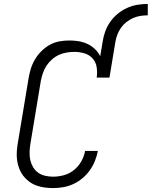

<svg xmlns="http://www.w3.org/2000/svg" viewBox="-20 -949 772 977"><path d="M250 8Q228 8 206 5Q184 2 164 -5.5Q144 -13 127 -26Q110 -39 97.5 -55.5Q85 -72 77.5 -92Q70 -112 67 -133.5Q64 -155 65.5 -177.5Q67 -200 71 -223L125 -548Q129 -573 136.5 -598Q144 -623 157.5 -646Q171 -669 190.5 -688.5Q210 -708 233.5 -721Q257 -734 282.5 -738.5Q308 -743 333 -743Q358 -743 381.5 -739Q405 -735 426 -725Q447 -715 463.5 -699Q480 -683 490 -663L502 -735Q506 -762 515 -787.5Q524 -813 540 -836.5Q556 -860 578.5 -878.5Q601 -897 626.5 -908.5Q652 -920 678.5 -924.5Q705 -929 732 -929V-871Q713 -871 694 -868Q675 -865 657 -857Q639 -849 623 -836.5Q607 -824 595.5 -807.5Q584 -791 577 -772.5Q570 -754 567 -735L537 -554H472Q476 -580 472 -606.5Q468 -633 451.5 -651.5Q435 -670 410 -677.5Q385 -685 358 -685Q339 -685 318.5 -681.5Q298 -678 279.5 -669.5Q261 -661 244.5 -646.5Q228 -632 216.5 -614.5Q205 -597 198.5 -577.5Q192 -558 188 -539L134 -213Q131 -193 130.5 -172.5Q130 -152 134.5 -133Q139 -114 149 -97.5Q159 -81 174.5 -70Q190 -59 210 -54.5Q230 -50 250 -50Q277 -50 305 -57.5Q333 -65 356 -83.5Q379 -102 393.5 -127.5Q408 -153 413 -181H478Q473 -155 463 -130Q453 -105 437 -82.5Q421 -60 399.5 -42Q378 -24 353 -12.5Q328 -1 302 3.5Q276 8 250 8Z"/></svg>

Font: Iosevka Etoile Light Oblique
Style: Regular
Weight: 300
Italic angle: -9°
Designer: Belleve Invis
Foundry: Belleve Invis
Version: Version 15.5.2; ttfautohint (v1.8.4)